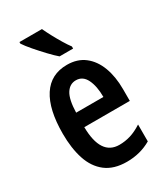

<svg xmlns="http://www.w3.org/2000/svg" viewBox="-192 -944 823 946"><g transform="rotate(-30 219.5 -471.0)"><path d="M225 -645Q284 -645 324 -614Q364 -583 384.5 -528.5Q405 -474 405 -403V-336H146Q148 -174 253 -174Q286 -174 317 -183.5Q348 -193 382 -215V-119Q351 -101 316.5 -92Q282 -83 244 -83Q170 -83 124.5 -118Q79 -153 58.5 -215.5Q38 -278 38 -361Q38 -499 85.5 -572Q133 -645 225 -645ZM225 -557Q190 -557 169.5 -524.5Q149 -492 147 -418H302Q302 -479 283 -518Q264 -557 225 -557ZM207 -859Q217 -837 232 -809Q247 -781 263 -754.5Q279 -728 292 -711V-699H215Q196 -715 169 -743.5Q142 -772 117 -801Q92 -830 79 -850V-859Z"/></g></svg>

Font: Noto Sans Kannada UI ExtraCondensed SemiBold
Style: Regular
Weight: 600
Width: 2
Designer: Jelle Bosma - Monotype Design Team
Foundry: Monotype Imaging Inc.
Version: Version 2.005; ttfautohint (v1.8.4.7-5d5b)